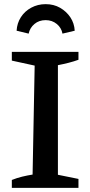

<svg xmlns="http://www.w3.org/2000/svg" viewBox="-20 -905 432 925"><path d="M37 0V-38Q62 -48 87 -54Q112 -60 137 -64L147 -589L37 -613V-655H358V-617Q336 -609 310.5 -602.5Q285 -596 259 -591V-63L358 -43V0ZM200 -885Q239 -885 269.5 -867.5Q300 -850 319 -821.5Q338 -793 340 -757L281 -743Q276 -771 253.5 -789.5Q231 -808 200 -808Q168 -808 146 -789.5Q124 -771 118 -743L60 -757Q62 -793 80.5 -822Q99 -851 130.5 -868Q162 -885 200 -885Z"/></svg>

Font: Piazzolla 24pt SemiBold
Style: Regular
Weight: 600
Designer: Juan Pablo del Peral
Foundry: Huerta Tipografica
Version: Version 2.005